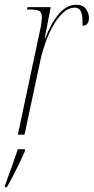

<svg xmlns="http://www.w3.org/2000/svg" viewBox="-43 -566 394 807"><path d="M126 -442Q130 -460 131.5 -473Q133 -486 133 -493Q133 -515 120.5 -520.5Q108 -526 83 -526H70L73 -536H170L145 -405H147Q171 -468 204 -507Q237 -546 277 -546Q306 -546 318.5 -528Q331 -510 331 -490Q331 -476 324.5 -467Q318 -458 304 -458V-470Q304 -508 295.5 -521Q287 -534 271 -534Q247 -534 224.5 -514.5Q202 -495 183 -462.5Q164 -430 150 -392Q136 -354 128 -318L60 0H32ZM-22 213Q-10 181 5 139Q20 97 32 61H62L61 71Q52 92 38.5 120Q25 148 11 175Q-3 202 -14 221H-23Z"/></svg>

Font: Noto Serif Display ExtraCondensed Thin
Style: Italic
Weight: 100
Width: 2
Italic angle: -12°
Designer: Monotype Design Team
Foundry: Monotype Imaging Inc.
Version: Version 2.009